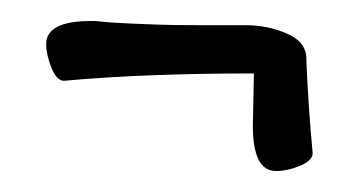

<svg xmlns="http://www.w3.org/2000/svg" viewBox="-20 -176 332 183"><path d="M272 -120V-118Q274 -72 278 -30Q278 -23 266 -18Q254 -13 243 -13Q221 -13 221 -56Q221 -60 222 -106H221Q118 -106 41 -99Q34 -99 29 -111.5Q24 -124 24 -134Q24 -156 67 -156H69Q71 -156 75.5 -155.5Q80 -155 87 -154.5Q94 -154 105.5 -153.5Q117 -153 131.5 -152.5Q146 -152 168 -152H214Q235 -152 253.5 -144Q272 -136 272 -120Z"/></svg>

Font: Dr Sugiyama
Style: Regular
Weight: 400
Designer: Alejandro Paul
Foundry: Alejandro Paul
Version: Version 1.000